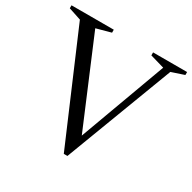

<svg xmlns="http://www.w3.org/2000/svg" viewBox="-168 -841 1008 1007"><g transform="rotate(30 336.0 -337.5)"><path d="M62 -642 -13.5 -667V-685H242.5V-667L154.5 -643L389 -86.5H362.5L566.5 -642L480.5 -667V-685H686.5V-667L610 -641.5L363 10H341Z"/></g></svg>

Font: Newsreader 36pt
Style: Regular
Weight: 400
Designer: Hugues Gentile
Foundry: Production Type
Version: Version 1.003